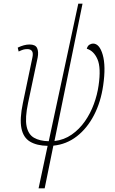

<svg xmlns="http://www.w3.org/2000/svg" viewBox="-20 -780 621 1040"><path d="M189 240 238 10Q179 9 142.5 -13Q106 -35 96 -85.5Q86 -136 104 -222L155 -466Q161 -492 153.5 -503Q146 -514 128 -514Q115 -514 105.5 -511Q96 -508 81 -501L76 -522Q111 -539 140 -539Q172 -539 181 -519.5Q190 -500 184 -468L132 -222Q115 -141 124 -96.5Q133 -52 164 -34Q195 -16 244 -15L404 -760H427L275 -16Q327 -22 368.5 -51Q410 -80 440 -123Q470 -166 488.5 -216.5Q507 -267 514 -317Q528 -413 508 -459Q488 -505 450 -516Q455 -533 465.5 -538.5Q476 -544 484 -544Q519 -544 536.5 -483Q554 -422 539 -318Q526 -227 489 -156Q452 -85 396 -41.5Q340 2 269 9L222 240Z"/></svg>

Font: Noto Serif ExtraCondensed Thin
Style: Italic
Weight: 100
Width: 2
Italic angle: -12°
Designer: Monotype Design Team
Foundry: Monotype Imaging Inc.
Version: Version 2.013